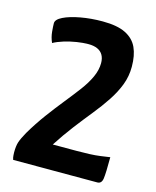

<svg xmlns="http://www.w3.org/2000/svg" viewBox="-95 -667 596 734"><g transform="rotate(15 203.0 -300.0)"><path d="M27 0Q24 -8 23.5 -17.5Q23 -27 23 -29Q23 -54 28 -69.5Q33 -85 48 -112Q74 -156 102.5 -194.5Q131 -233 158 -266.5Q185 -300 207.5 -330Q230 -360 243 -388.5Q256 -417 256 -444Q256 -463 248.5 -476Q241 -489 226.5 -495.5Q212 -502 191 -502Q170 -502 144.5 -498Q119 -494 95 -486.5Q71 -479 55 -470Q46 -490 44 -511.5Q42 -533 42 -545Q42 -560 67.5 -572.5Q93 -585 134 -592.5Q175 -600 221 -600Q279 -600 312 -583.5Q345 -567 359 -536.5Q373 -506 373 -461Q373 -423 360 -389Q347 -355 324.5 -321Q302 -287 274 -252.5Q246 -218 216.5 -179.5Q187 -141 158 -96H252Q279 -96 303 -97Q327 -98 345 -100.5Q363 -103 373 -104.5Q383 -106 383 -106Q383 -43 380 -21.5Q377 0 360 0Z"/></g></svg>

Font: Yanone Kaffeesatz ExtraLight SemiBold
Style: Regular
Weight: 600
Version: Version 2.003